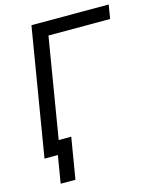

<svg xmlns="http://www.w3.org/2000/svg" viewBox="-129 -814 851 1056"><g transform="rotate(-15 296.5 -286.0)"><path d="M593.3 -727.5 580.1 -648.4H229L121.6 0H32.7L153.3 -727.5ZM83 156.2 108.9 0H72.8L85.4 -78.6H206.1L167 156.2Z"/></g></svg>

Font: Inter 28pt
Style: Italic
Weight: 400
Italic angle: -9.3988°
Designer: Rasmus Andersson
Foundry: rsms
Version: Version 4.001;git-66647c0bb